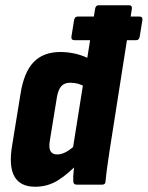

<svg xmlns="http://www.w3.org/2000/svg" viewBox="-20 -703 562 731"><path d="M264 -550Q250 -550 252 -564L262 -626Q264 -640 276 -640H511Q524 -640 522 -626L512 -564Q510 -550 498 -550H463ZM114 8Q57 8 35 -31Q13 -70 26 -148L58 -345Q71 -428 108 -466.5Q145 -505 210 -505Q241 -505 271 -497.5Q301 -490 326 -476L309 -370Q280 -388 248 -388Q225 -388 213.5 -375Q202 -362 197 -335L170 -169Q165 -141 172 -128Q179 -115 198 -115Q215 -115 233.5 -125.5Q252 -136 272 -156L279 -83Q241 -42 201.5 -17Q162 8 114 8ZM272 0Q259 0 259 -14Q258 -30 260.5 -52Q263 -74 265 -92L257 -135L342 -669Q344 -683 356 -683H471Q484 -683 482 -669L397 -128Q392 -95 388 -66Q384 -37 382 -14Q382 0 369 0Z"/></svg>

Font: Sofia Sans Condensed Black
Style: Italic
Weight: 900
Italic angle: -9°
Version: Version 4.100